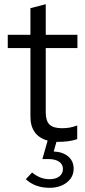

<svg xmlns="http://www.w3.org/2000/svg" viewBox="-20 -667 405 915"><path d="M216 228Q147 228 103 187L133 155Q171 187 216 187Q246 187 263 173.5Q280 160 280 138Q280 116 261.5 103.5Q243 91 211 91H182L207 3Q125 -20 125 -112V-438H17V-501H125V-628L198 -647V-501H349V-438H198V-131Q198 -91 216 -73.5Q234 -56 275 -56Q296 -56 312.5 -59Q329 -62 348 -69V-4Q329 3 305.5 6Q282 9 260 9Q257 9 254.5 9Q252 9 249 9L236 55Q280 57 305.5 79Q331 101 331 137Q331 177 298.5 202.5Q266 228 216 228Z"/></svg>

Font: Red Hat Display
Style: Regular
Weight: 300
Designer: Pentagram, MCKL
Foundry: Pentagram, MCKL
Version: Version 1.023